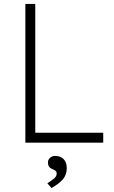

<svg xmlns="http://www.w3.org/2000/svg" viewBox="-20 -720 576 969"><path d="M108 0V-700H158V-50H501V0ZM240 229 219 205Q243 190 254.5 179.5Q266 169 266 156Q266 146 259.5 141.5Q253 137 244 133Q222 125 222 100Q222 86 232.5 76.5Q243 67 258 67Q286 67 301.5 83.5Q317 100 317 128Q317 161 298.5 183.5Q280 206 240 229Z"/></svg>

Font: Lexend ExtraLight
Style: Regular
Weight: 200
Designer: Bonnie Shaver-Troup, Thomas Jockin
Foundry: Lexend
Version: Version 1.007; ttfautohint (v1.8.3)